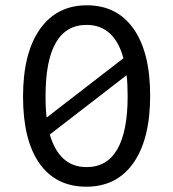

<svg xmlns="http://www.w3.org/2000/svg" viewBox="-20 -690 654 725"><path d="M308 -670Q422 -670 484.5 -581Q547 -492 547 -329Q547 -165 484 -75Q421 15 306 15Q191 15 129 -73Q67 -161 67 -325Q67 -489 130.5 -579.5Q194 -670 308 -670ZM307 -596Q230 -596 191 -529Q152 -462 152 -327Q152 -302 153 -282.5Q154 -263 156 -246L446 -470Q429 -533 394 -564.5Q359 -596 307 -596ZM307 -59Q384 -59 423 -126.5Q462 -194 462 -327Q462 -351 461 -370.5Q460 -390 458 -406L168 -182Q186 -121 220.5 -90Q255 -59 307 -59Z"/></svg>

Font: Intel One Mono
Style: Regular
Weight: 400
Monospace: yes
Designer: Fred Shallcrass
Foundry: Frere-Jones Type LLC
Version: Version 1.400;hotconv 1.1.0;makeotfexe 2.6.0;FJTRelease1.4